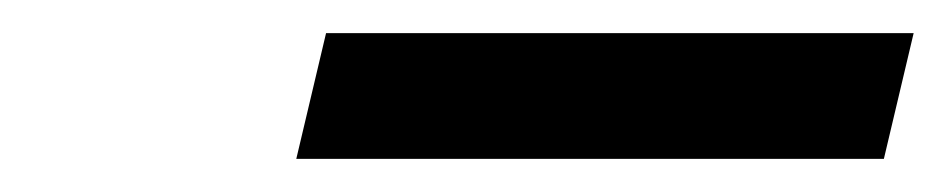

<svg xmlns="http://www.w3.org/2000/svg" viewBox="-20 -620 572 116"><path d="M514 -524H159L177 -600H532Z"/></svg>

Font: Miedinger
Style: Italic
Weight: 400
Italic angle: -13°
Version: Version 001.000